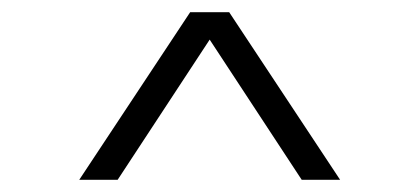

<svg xmlns="http://www.w3.org/2000/svg" viewBox="-20 -720 688 315"><path d="M110 -425 292 -700H356L538 -425H475L324 -655L173 -425Z"/></svg>

Font: Geologica Cursive Thin
Style: Regular
Weight: 250
Designer: Sindre Bremnes, Frode Helland
Foundry: Monokrom Skriftforlag AS
Version: Version 1.010;gftools[0.9.28]